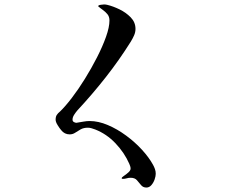

<svg xmlns="http://www.w3.org/2000/svg" viewBox="-20 -784 1040 863"><path d="M680 -3Q680 8 675 22.5Q670 37 660.5 48Q651 59 638 59Q623 59 614 48Q605 37 595.5 26Q586 15 567 15Q558 15 549.5 17.5Q541 20 532 20Q527 20 527 17Q527 13 537 6.5Q547 0 557 -9Q567 -18 567 -26Q567 -32 565 -37.5Q563 -43 561 -48Q539 -98 499 -140Q459 -182 408 -202Q400 -205 391.5 -207.5Q383 -210 375 -210Q356 -210 342.5 -202.5Q329 -195 318 -187.5Q307 -180 293 -180Q270 -180 255 -199Q248 -207 239 -221.5Q230 -236 230 -246Q230 -259 235 -267Q240 -275 250 -283Q273 -305 302.5 -343.5Q332 -382 361.5 -429.5Q391 -477 416 -526Q441 -575 456.5 -618.5Q472 -662 472 -692Q472 -709 463 -720Q454 -731 442 -739.5Q430 -748 421 -756Q422 -761 433 -762.5Q444 -764 448 -764Q452 -764 455.5 -763.5Q459 -763 463 -762Q488 -756 517 -742Q546 -728 567.5 -706Q589 -684 589 -654Q589 -639 582.5 -624.5Q576 -610 568 -597Q516 -514 455.5 -437Q395 -360 328 -288Q321 -280 313.5 -268.5Q306 -257 306 -246Q306 -239 312 -235.5Q318 -232 324 -232Q327 -232 329 -233Q342 -235 356 -237.5Q370 -240 383 -240Q422 -240 464.5 -222Q507 -204 547 -174.5Q587 -145 618.5 -110.5Q650 -76 668 -43Q673 -34 676.5 -24Q680 -14 680 -3Z"/></svg>

Font: Kaisei HarunoUmi
Style: Regular
Weight: 400
Designer: Font-Kai, 金井和夫
Foundry: KAZUO KANAI
Version: Version 5.003